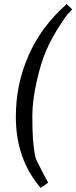

<svg xmlns="http://www.w3.org/2000/svg" viewBox="-20 -789 375 944"><path d="M142 -106Q149 -27 157 -8Q159 0 202 82L217 109L180 135Q58 -7 58 -213Q57 -372 120 -515.5Q183 -659 308 -769L335 -743Q327 -735 313.5 -720Q300 -705 266.5 -652Q233 -599 207 -540Q181 -481 160 -386.5Q139 -292 139 -221Q139 -150 142 -106Z"/></svg>

Font: Andada SC
Style: Italic
Weight: 400
Italic angle: -8.29999°
Designer: Carolina Giovagnoli
Foundry: Carolina Giovagnoli
Version: Version 1.003